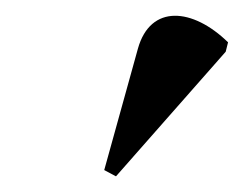

<svg xmlns="http://www.w3.org/2000/svg" viewBox="-20 -828 311 245"><path d="M128 -603 268 -762 271 -774C226 -818 172 -823 156 -766L113 -611Z"/></svg>

Font: Noto Serif Display Condensed
Style: Bold Italic
Weight: 700
Width: 3
Italic angle: -12°
Designer: Monotype Design Team
Foundry: Monotype Imaging Inc.
Version: Version 2.009